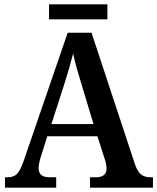

<svg xmlns="http://www.w3.org/2000/svg" viewBox="-20 -865 725 885"><path d="M3 0V-48H16Q42 -48 57.5 -62.5Q73 -77 89 -123L292 -714H402L602 -108Q614 -73 630.5 -60.5Q647 -48 672 -48H685V0H395V-48H425Q445 -48 458 -57.5Q471 -67 471 -88Q471 -99 468.5 -111.5Q466 -124 462 -134L429 -237H198L169 -145Q165 -133 161.5 -117.5Q158 -102 158 -90Q158 -48 207 -48H239V0ZM217 -293H411L358 -469Q346 -508 335 -546.5Q324 -585 317 -618Q309 -586 298.5 -549.5Q288 -513 276 -476ZM206 -776V-845H475V-776Z"/></svg>

Font: Noto Serif Bengali SemiCondensed SemiBold
Style: Regular
Weight: 600
Width: 4
Designer: Juan Bruce, Universal Thirst, Indian Type Foundry and the Monotype Design Team.
Foundry: Monotype Imaging Inc.
Version: Version 2.003; ttfautohint (v1.8.4.7-5d5b)